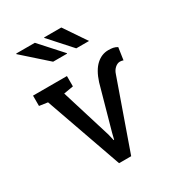

<svg xmlns="http://www.w3.org/2000/svg" viewBox="-180 -880 928 999"><g transform="rotate(-30 284.0 -381.0)"><path d="M243.7 0 82 -459 31.7 -466.3V-528.3H235.4V-466.3L177.7 -456.5L270.5 -155.8L279.3 -118.2H282.2L291.5 -155.8L364.3 -417Q384.3 -479 416.5 -508.3Q448.7 -537.6 488.8 -537.6Q505.4 -537.6 517.6 -535.2Q529.8 -532.7 542 -525.4L531.2 -451.7Q528.8 -453.1 523.4 -454.3Q518.1 -455.6 511.7 -455.6Q496.1 -455.6 481.7 -442.9Q467.3 -430.2 460.9 -409.7L316.4 0ZM294 -628.9 294.9 -631.3 177.3 -761.7H65.9L64.5 -758.8L210.5 -628.9ZM422.9 -628.9H426.3L336.4 -761.7H233.4L232.4 -759.3L349.6 -628.9Z"/></g></svg>

Font: Roboto Slab LO
Style: Regular
Weight: 400
Designer: Google
Version: Version 2.000